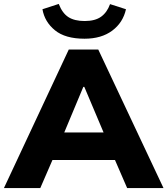

<svg xmlns="http://www.w3.org/2000/svg" viewBox="-42 -957 852 977"><path d="M-22 0 308 -705H458L790 0H605L543 -143H225L163 0ZM382 -515 285 -283H485L387 -515ZM388 -760Q290 -760 237.5 -803Q185 -846 174 -910L257 -937Q275 -890 306 -870Q337 -850 389 -850Q442 -850 472.5 -872Q503 -894 518 -936L599 -910Q584 -842 529 -801Q474 -760 388 -760Z"/></svg>

Font: Mulish Black
Style: Regular
Weight: 900
Designer: Vernon Adams
Foundry: Vernon Adams
Version: Version 3.603; ttfautohint (v1.8.3)